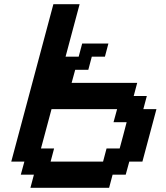

<svg xmlns="http://www.w3.org/2000/svg" viewBox="-20 -895 790 915"><path d="M125 0H500L516.6 -62.5H579.1L596.2 -125H658.7Q669.9 -166.5 692.1 -249.8Q714.4 -333 725.6 -375H663.1L679.7 -437.5H617.2L633.8 -500H321.3L338.4 -562.5H400.9L417.5 -625H480L496.6 -687.5H371.6L355 -625H292.5Q303.7 -667 325.9 -750Q348.1 -833 359.4 -875H234.4L33.7 -125H96.2L79.1 -62.5H141.6ZM471.2 -125H221.2L237.8 -187.5H175.3L225.6 -375H538.1L521 -312.5H583.5Q578.1 -291.5 567.1 -249.8Q556.2 -208 550.3 -187.5H487.8Z"/></svg>

Font: Faithful 32x
Style: Oblique
Weight: 400
Foundry: Faithful Resource Pack
Version: Version 1.0; January 27, 2023